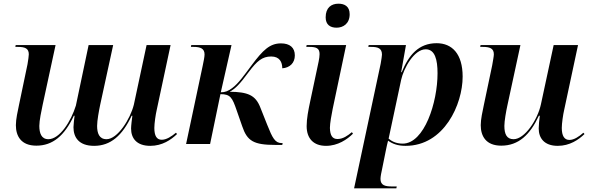

<svg xmlns="http://www.w3.org/2000/svg" viewBox="-20 -780 3204 1040"><path d="M794 10C859 10 907 -23 939 -54L933 -61C908 -40 881 -23 856 -23C829 -23 816 -44 816 -87C816 -111 823 -160 829 -185L904 -536H774L705 -213C686 -136 617 -26 557 -26C517 -26 506 -59 506 -98C506 -127 516 -181 523 -214L593 -536H460L391 -208C365 -124 304 -26 242 -26C204 -26 193 -59 193 -98C193 -127 204 -179 211 -212L281 -536H65L63 -526H77C115 -526 136 -518 136 -486C136 -477 133 -456 129 -432L83 -212C76 -178 66 -135 66 -102C66 -43 94 9 177 9C265 9 329 -44 380 -153H384C382 -138 378 -105 378 -91C378 -37 406 10 490 10C579 10 643 -46 693 -153H697C695 -139 690 -99 690 -84C690 -30 721 10 794 10Z M1472 5H1509L1511 -5H1506C1470 -5 1456 -32 1427 -105L1390 -198C1364 -265 1322 -282 1224 -283C1254 -299 1279 -324 1328 -391C1372 -449 1400 -474 1449 -474C1495 -474 1509 -443 1509 -410C1550 -413 1577 -439 1577 -480C1577 -522 1550 -545 1502 -545C1441 -545 1404 -508 1344 -428C1300 -369 1272 -329 1239 -304C1217 -287 1200 -280 1176 -280L1234 -536H1016L1014 -526H1028C1066 -526 1088 -517 1088 -485C1088 -472 1083 -448 1078 -424L988 0H1118L1174 -270C1228 -270 1238 -252 1262 -182L1292 -96C1319 -16 1354 5 1472 5Z M1803 -630C1838 -630 1874 -651 1874 -703C1874 -746 1846 -760 1813 -760C1775 -760 1744 -739 1744 -686C1744 -646 1769 -630 1803 -630ZM1746 10C1810 10 1861 -25 1892 -56L1886 -64C1863 -45 1838 -27 1808 -27C1780 -27 1768 -47 1767 -87C1767 -111 1776 -161 1782 -190L1855 -536H1641L1639 -526H1655C1693 -526 1711 -519 1711 -487C1711 -476 1709 -462 1706 -447L1660 -230C1650 -183 1641 -137 1641 -97C1641 -29 1679 10 1746 10Z M2042 -435 1898 240H2127L2129 230H2104C2066 230 2041 224 2041 189C2041 176 2046 152 2049 139L2070 35C2075 12 2077 0 2082 -18C2106 -1 2134 10 2177 10C2386 10 2486 -215 2486 -365C2486 -488 2429 -546 2345 -546C2248 -546 2194 -482 2156 -389H2153L2179 -536H1977L1975 -526H1990C2028 -526 2049 -518 2049 -484C2049 -477 2046 -459 2042 -435ZM2161 -2C2123 -2 2099 -17 2085 -29L2153 -348C2167 -411 2223 -513 2286 -513C2336 -513 2350 -457 2350 -383C2350 -226 2279 -2 2161 -2Z M3001 10C3066 10 3114 -23 3146 -54L3140 -61C3115 -39 3089 -22 3064 -22C3037 -22 3023 -44 3023 -87C3023 -111 3030 -160 3036 -185L3111 -536H2979L2910 -215C2892 -131 2822 -26 2762 -26C2725 -26 2712 -53 2712 -98C2712 -124 2721 -176 2729 -212L2799 -536H2583L2581 -526H2595C2633 -526 2655 -518 2655 -486C2655 -475 2650 -450 2646 -426L2601 -212C2594 -178 2584 -135 2584 -102C2584 -43 2612 9 2695 9C2789 9 2851 -50 2899 -153H2904C2901 -135 2898 -98 2898 -84C2898 -33 2927 10 3001 10Z"/></svg>

Font: Noto Serif Display SemiBold
Style: Italic
Weight: 600
Italic angle: -12°
Designer: Monotype Design Team
Foundry: Monotype Imaging Inc.
Version: Version 2.009